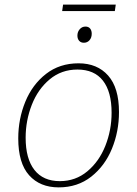

<svg xmlns="http://www.w3.org/2000/svg" viewBox="-20 -804 593 831"><path d="M495 -319Q495 -235 464.5 -160.5Q434 -86 375 -39.5Q316 7 234 7Q153 7 106 -45.5Q59 -98 59 -205Q59 -289 89.5 -363.5Q120 -438 179 -484Q238 -530 320 -530Q401 -530 448 -477Q495 -424 495 -319ZM91 -208Q91 -117 129 -68.5Q167 -20 239 -20Q307 -20 358 -62.5Q409 -105 436 -173Q463 -241 463 -316Q463 -407 425.5 -455Q388 -503 315 -503Q246 -503 195 -460.5Q144 -418 117.5 -350Q91 -282 91 -208ZM253 -784H481L477 -756H249ZM315 -650Q315 -666 325 -677.5Q335 -689 350 -689Q363 -689 370 -680.5Q377 -672 377 -658Q377 -641 367.5 -630Q358 -619 343 -619Q330 -619 322.5 -627.5Q315 -636 315 -650Z"/></svg>

Font: Bitter Pro ExtraLight
Style: Italic
Weight: 275
Italic angle: -9°
Designer: Sol Matas, and Bitter project Authors
Foundry: Sol Matas
Version: Version 1.010